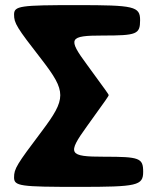

<svg xmlns="http://www.w3.org/2000/svg" viewBox="-20 -731 606 751"><path d="M405 -359C405 -362 397 -373 321 -477C244 -581 249 -592 382 -592C515 -592 528 -597 528 -652C528 -706 505 -711 282 -711C58 -711 35 -708 35 -674C35 -640 45 -624 143 -498C240 -372 240 -346 143 -217C45 -87 35 -71 35 -37C35 -3 58 0 288 0C517 0 540 -5 540 -59C540 -113 526 -118 387 -118C248 -118 242 -129 320 -237C397 -344 405 -355 405 -359Z"/></svg>

Font: Asimov Print
Style: A
Weight: 500
Designer: Google
Version: Version 2.000980: 2014